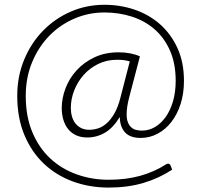

<svg xmlns="http://www.w3.org/2000/svg" viewBox="-20 -686 862 824"><path d="M583.5 -94Q539.5 -94 517.2 -117.2Q495 -140.5 494 -184Q466 -137.5 430.8 -116.8Q395.5 -96 354.5 -96Q326.5 -96 306 -105.8Q285.5 -115.5 272 -132.5Q258.5 -149.5 251.8 -172.5Q245 -195.5 245 -222Q245 -264.5 261.2 -307.2Q277.5 -350 308.8 -384.2Q340 -418.5 385.5 -440Q431 -461.5 489 -461.5Q515.5 -461.5 538.8 -457Q562 -452.5 580.5 -444L535 -270.5Q529 -247.5 526.2 -229.2Q523.5 -211 523.5 -196.5Q523.5 -174.5 529 -160.8Q534.5 -147 543.8 -139Q553 -131 565 -128.2Q577 -125.5 590 -125.5Q618.5 -125.5 644.5 -140.5Q670.5 -155.5 690.5 -183.2Q710.5 -211 722.2 -250.5Q734 -290 734 -339Q734 -413 709.8 -468.2Q685.5 -523.5 643.8 -560Q602 -596.5 546.5 -614.5Q491 -632.5 428.5 -632.5Q360 -632.5 298.8 -606Q237.5 -579.5 191.2 -532Q145 -484.5 117.8 -418.8Q90.5 -353 90.5 -274.5Q90.5 -186 118.8 -118.8Q147 -51.5 195.5 -6.2Q244 39 308.8 62.2Q373.5 85.5 446.5 85.5Q520.5 85.5 581.8 68.5Q643 51.5 693 19Q696.5 16.5 701.5 16.5Q708.5 16.5 711.5 23.5L719 42Q663 79 595.8 99Q528.5 119 446.5 119Q364 119 292.5 92.8Q221 66.5 168 16.2Q115 -34 84.5 -107.2Q54 -180.5 54 -274.5Q54 -358 83.5 -429.5Q113 -501 164 -553.5Q215 -606 283 -635.8Q351 -665.5 428.5 -665.5Q495.5 -665.5 557 -644.8Q618.5 -624 665.8 -582.8Q713 -541.5 741.2 -480.5Q769.5 -419.5 769.5 -339Q769.5 -284.5 755 -239.5Q740.5 -194.5 715.2 -162.2Q690 -130 656 -112Q622 -94 583.5 -94ZM363.5 -129Q381.5 -129 400.8 -135Q420 -141 437.8 -156.8Q455.5 -172.5 471 -199.2Q486.5 -226 497 -267.5L537 -422.5Q525 -426 512.2 -427.8Q499.5 -429.5 482.5 -429.5Q437.5 -429.5 400.8 -411.2Q364 -393 338.2 -363.5Q312.5 -334 298.2 -297.2Q284 -260.5 284 -223Q284 -203 289 -185.8Q294 -168.5 304 -156Q314 -143.5 328.8 -136.2Q343.5 -129 363.5 -129Z"/></svg>

Font: Lato TR Light
Style: Regular
Weight: 300
Designer: Lukasz Dziedzic
Foundry: Lukasz Dziedzic
Version: Version 1.104 2013